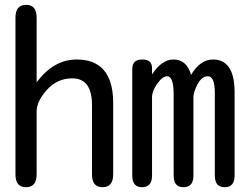

<svg xmlns="http://www.w3.org/2000/svg" viewBox="-20 -783 1040 806"><path d="M133.8 -437.5Q205.1 -533.2 301.8 -533.2Q452.1 -533.2 455.1 -357.4V-50.8Q455.1 2.9 410.2 2.9Q366.2 2.9 366.2 -50.8V-341.8Q366.2 -454.1 283.2 -454.1Q220.7 -454.1 177.2 -406.2Q133.8 -358.4 133.8 -314.5V-50.8Q133.8 2.9 88.9 2.9Q44.9 2.9 44.9 -50.8V-709Q44.9 -762.7 89.8 -762.7Q133.8 -762.7 133.8 -709Z M782.2 -468.8Q820.3 -533.2 874 -533.2Q963.9 -533.2 964.8 -398.4V-45.9Q964.8 2.9 922.9 2.9Q881.8 2.9 881.8 -45.9V-392.6Q881.8 -462.9 852.5 -462.9Q827.1 -462.9 809.6 -429.7Q792 -396.5 792 -377V-45.9Q792 2.9 750 2.9Q709 2.9 709 -45.9V-385.7Q709 -462.9 681.6 -462.9Q662.1 -462.9 640.1 -431.6Q618.2 -400.4 618.2 -374V-45.9Q618.2 2.9 576.2 2.9Q535.2 2.9 535.2 -45.9V-493.2Q535.2 -533.2 577.1 -533.2Q618.2 -533.2 618.2 -498V-470.7Q659.2 -533.2 708 -533.2Q763.7 -533.2 782.2 -468.8Z"/></svg>

Font: MotoyaLMaru
Style: W3 mono
Weight: 400
Version: Version 1.01